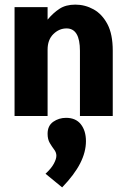

<svg xmlns="http://www.w3.org/2000/svg" viewBox="-20 -502 540 831"><path d="M43 0V-471H186V-417Q210 -446 237.5 -464Q265 -482 306 -482Q348 -482 385 -461.5Q422 -441 445 -397.5Q468 -354 468 -283V0H326V-282Q326 -379 268 -379Q236 -379 211 -354.5Q186 -330 186 -287V0ZM249 309 177 250Q202 227 213 206.5Q224 186 224 172Q224 158 214.5 145.5Q205 133 195.5 117Q186 101 186 77Q186 42 210.5 25Q235 8 266 8Q308 8 330 36Q352 64 352 109Q352 156 327 205Q302 254 249 309Z"/></svg>

Font: Inconsolata Black
Style: Regular
Weight: 900
Monospace: yes
Designer: Raph Levien, Cyreal, Brenton Simpson
Foundry: Raph Levien, Cyreal, Google
Version: Version 3.001; ttfautohint (v1.8.2.53-6de2)